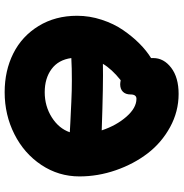

<svg xmlns="http://www.w3.org/2000/svg" viewBox="-2 -766 761 796"><g transform="rotate(90 378.0 -367.5)"><path d="M361.8 -6.8Q272.5 -6.8 200.9 -42.7Q129.4 -78.6 87.2 -147.7Q44.9 -216.8 44.9 -307.1Q44.9 -358.9 61.3 -408.9Q77.6 -459 104.2 -497.8Q130.9 -536.6 160.4 -565.9Q189.9 -595.2 220.2 -613.8V-623Q220.2 -666.5 260.5 -697.3Q300.8 -728 369.1 -728Q441.9 -728 506.6 -692.6Q571.3 -657.2 615.5 -599.4Q659.7 -541.5 685.3 -467.5Q710.9 -393.6 710.9 -316.9Q710.9 -230.5 663.3 -158.9Q615.7 -87.4 535.6 -47.1Q455.6 -6.8 361.8 -6.8ZM329.1 -485.8Q323.7 -485.8 312 -487.8Q265.6 -450.7 244.1 -414.1Q325.7 -416 520 -409.2Q500 -469.7 463.4 -511.5Q426.8 -553.2 389.2 -553.2Q371.1 -553.2 371.1 -528.8Q371.1 -508.3 359.9 -497.1Q348.6 -485.8 329.1 -485.8ZM527.8 -276.9Q522 -277.3 488.3 -279.1Q454.6 -280.8 443.4 -281.2Q432.1 -281.7 402.1 -283.2Q372.1 -284.7 355 -284.9Q337.9 -285.2 312.3 -285.4Q286.6 -285.6 264.4 -284.9Q242.2 -284.2 220.2 -283.2Q227.5 -229.5 265.9 -201.2Q304.2 -172.9 361.8 -172.9Q419.4 -172.9 465.8 -202.1Q512.2 -231.4 527.8 -276.9Z"/></g></svg>

Font: Shantell Sans Bouncy
Style: Regular
Weight: 800
Designer: Stephen Nixon, Anya Danilova, Shantell Martin
Foundry: Arrow Type
Version: Version 1.006;[9816181b4]